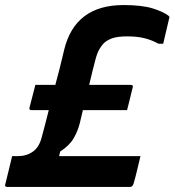

<svg xmlns="http://www.w3.org/2000/svg" viewBox="-40 -740 691 760"><path d="M100 -404H179Q188 -437 196 -468.5Q204 -500 210 -526L214 -543Q257 -720 449 -720Q521 -720 563.5 -707Q606 -694 628 -677Q632 -673 630 -669Q623 -641 618 -618Q613 -595 606 -567H587Q560 -582 531 -589Q502 -596 464 -596Q424 -596 403 -588Q382 -580 371 -569Q362 -560 353.5 -545.5Q345 -531 338 -505Q333 -487 326.5 -460.5Q320 -434 313 -404H477Q489 -404 485 -393Q478 -362 472 -340Q466 -318 463 -304H288Q282 -276 276 -253Q268 -221 251.5 -192.5Q235 -164 198 -140L194 -122H516Q509 -94 502.5 -65.5Q496 -37 488 -11Q484 0 474 0H-11Q-23 0 -19 -11Q-11 -44 -5.5 -66Q0 -88 8 -122H31Q65 -122 90.5 -140Q116 -158 126 -200Q132 -223 139 -249Q146 -275 153 -304H85Q74 -304 77 -315Q85 -346 91 -369Q97 -392 100 -404Z"/></svg>

Font: Recursive Mn Lnr St
Style: Bold Italic
Weight: 700
Italic angle: -15°
Monospace: yes
Version: Version 1.079;hotconv 1.0.112;makeotfexe 2.5.65598; ttfautoh